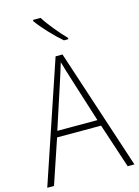

<svg xmlns="http://www.w3.org/2000/svg" viewBox="-139 -1076 794 1100"><g transform="rotate(-15 258.5 -526.0)"><path d="M215 -1001H170V-993C202 -948 264 -882 311 -842H337V-850C297 -891 244 -954 215 -1001ZM477 -51H517L282 -766H241L0 -51H40L129 -315H390ZM288 -636 378 -351H140L233 -636C242 -665 252 -695 261 -726C270 -693 280 -662 288 -636Z"/></g></svg>

Font: Noto Sans Tamil UI SemiCondensed ExtraLight
Style: Regular
Weight: 200
Width: 4
Designer: Jelle Bosma - Monotype Design Team
Foundry: Monotype Imaging Inc.
Version: Version 2.004